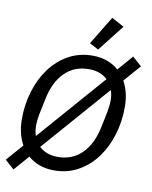

<svg xmlns="http://www.w3.org/2000/svg" viewBox="-105 -1032 918 1158"><g transform="rotate(10 354.0 -453.0)"><path d="M300 12Q205 12 140 -44L59 49L3 -1L93 -104Q75 -136 65.5 -175Q56 -214 56 -262Q56 -349 80.5 -430Q105 -511 151 -573.5Q197 -636 263 -673Q329 -710 411 -710Q506 -710 571 -654L652 -747L708 -697L618 -594Q636 -562 645.5 -523Q655 -484 655 -436Q655 -349 630.5 -268Q606 -187 560 -124.5Q514 -62 448 -25Q382 12 300 12ZM154 -303Q151 -285 149 -268Q147 -251 147 -237Q147 -220 149.5 -203.5Q152 -187 157 -173L517 -585Q473 -626 403 -626Q314 -626 255.5 -568Q197 -510 175 -405ZM308 -72Q397 -72 455.5 -130Q514 -188 536 -293L557 -395Q560 -413 562 -430Q564 -447 564 -461Q564 -478 561.5 -494.5Q559 -511 554 -525L194 -113Q238 -72 308 -72ZM436 -752 381 -781 487 -955 563 -914Z"/></g></svg>

Font: IBM Plex Sans Text
Style: Italic
Weight: 450
Italic angle: -11°
Designer: Mike Abbink, Paul van der Laan, Pieter van Rosmalen
Foundry: Bold Monday
Version: Version 3.005